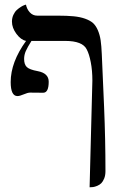

<svg xmlns="http://www.w3.org/2000/svg" viewBox="-20 -587 516 816"><path d="M163.6 -192.9Q157.2 -192.9 137.7 -193.1Q118.2 -193.4 107.9 -193.4Q97.7 -193.4 80.8 -186Q64 -178.7 54.2 -178.7Q25.4 -178.7 25.4 -238.3Q25.4 -322.8 90.8 -413.1Q68.8 -417.5 49.8 -443.1Q30.8 -468.8 30.8 -495.1Q30.8 -510.7 36.9 -523.9Q43 -537.1 51.8 -544.9Q60.5 -552.7 69.3 -558.1Q78.1 -563.5 84 -565.4L90.3 -567.4Q94.2 -547.9 106.9 -534.2Q119.6 -520.5 138.2 -520.5H224.6Q265.1 -520.5 292.7 -517.8Q320.3 -515.1 341.6 -507.6Q362.8 -500 375 -489.3Q387.2 -478.5 395.8 -458.7Q404.3 -439 407.7 -415.8Q411.1 -392.6 412.6 -356.9L422.4 -132.3Q428.2 4.9 428.2 140.1Q428.2 158.2 422.9 171.4Q417.5 184.6 410.4 191.7Q403.3 198.7 393.1 202.9Q382.8 207 375.7 208Q368.7 209 360.8 209L372.6 -244.6Q372.6 -287.6 365.7 -322.8Q358.9 -357.9 348.6 -377Q331.1 -413.1 256.8 -413.1H113.8Q96.7 -386.2 89.6 -369.9Q82.5 -353.5 82.5 -336.4Q82.5 -313 94 -302Q105.5 -291 140.1 -284.7Q187 -275.9 187 -239.7Q187 -192.9 163.6 -192.9Z"/></svg>

Font: Libertinage
Style: f
Weight: 400
Designer: OSP
Foundry: OSP
Version: Version 1.0; 2008; OFL relea